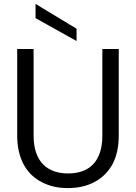

<svg xmlns="http://www.w3.org/2000/svg" viewBox="-20 -951 696 983"><path d="M327 12C424 12 506 -25 553 -105C576 -145 588 -196 588 -258V-700H504V-257C504 -121 434 -63 329 -63C224 -63 152 -121 152 -257V-700H68V-258C68 -134 119 -55 197 -17C236 3 279 12 327 12ZM372 -804 162 -931V-858L372 -741Z"/></svg>

Font: Rootstock Sans Body
Style: Regular
Weight: 400
Designer: Colophon Foundry, Jonny Pinhorn
Foundry: Colophon Foundry
Version: Version 1.200;FEAKit 1.0